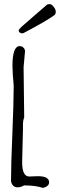

<svg xmlns="http://www.w3.org/2000/svg" viewBox="-20 -882 287 918"><path d="M32.7 0ZM205.6 -860.4Q211.4 -862.3 218.8 -862.3Q226.1 -862.3 236.3 -849.9Q246.6 -837.4 246.6 -825.7Q246.6 -814 239.3 -809.1Q201.2 -781.2 93.8 -724.6Q89.8 -722.7 84.5 -722.7Q79.1 -722.7 74.2 -726.6Q69.3 -730.5 69.3 -735.8Q69.3 -741.2 83.3 -754.2Q97.2 -767.1 146.2 -809.1Q195.3 -851.1 205.6 -860.4ZM92.8 -560.5 95.7 -320.3Q89.8 -306.6 89.8 -286.1V-266.1L85.9 -106.9Q85.9 -38.1 119.6 -38.1L161.1 -39.6Q214.8 -39.6 214.8 -10.3Q214.8 0.5 205.6 7.6Q196.3 14.6 184.6 16.1Q147.9 4.4 95.2 4.4Q79.1 13.7 64.2 13.7Q49.3 13.7 41 3.4Q32.7 -6.8 32.7 -19Q32.7 -93.3 39.1 -242.4Q45.4 -391.6 45.4 -465.8V-473.1Q39.6 -535.6 39.6 -566.9Q39.6 -661.6 74.2 -661.6Q84.5 -661.6 92 -654.3Q99.6 -647 99.6 -636.7Z"/></svg>

Font: Amatic
Style: Bold
Weight: 700
Width: 3
Version: Version 2.000; ttfautohint (v0.92-dirty) -l 8 -r 50 -G 50 -x